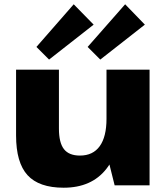

<svg xmlns="http://www.w3.org/2000/svg" viewBox="-20 -865 780 896"><path d="M255 -265Q255 -199 278.5 -169Q302 -139 353 -139Q414 -139 445.5 -183Q477 -227 477 -311L545 -400V-328Q545 -164 476 -76.5Q407 11 277 11Q162 11 108.5 -47.5Q55 -106 55 -233V-540H255ZM678 0H515L477 -152V-540H678ZM417 -750 209 -587 150 -646 324 -845ZM656 -750 448 -587 389 -646 564 -845Z"/></svg>

Font: Pathway Extreme 28pt ExtraBold
Style: Regular
Weight: 800
Designer: Eduardo Rodriguez Tunni
Foundry: Eduardo Rodriguez Tunni
Version: Version 1.001;gftools[0.9.26]